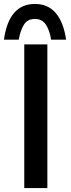

<svg xmlns="http://www.w3.org/2000/svg" viewBox="-23 -953 360 973"><path d="M100 -728H217V0H100ZM154 -933Q220 -933 259.5 -887Q299 -841 312 -752H236Q229 -798 210 -827.5Q191 -857 154 -857Q116 -857 98 -827.5Q80 -798 72 -752H-3Q22 -933 154 -933Z"/></svg>

Font: Synthetic SemiBold
Style: Regular
Weight: 600
Designer: Santiago Orozco
Foundry: Typemade
Version: Version 2.000; ttfautohint (v1.8.4.7-5d5b)